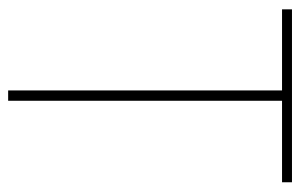

<svg xmlns="http://www.w3.org/2000/svg" viewBox="-156 -598 754 483"><g transform="rotate(90 221.5 -357.0)"><path d="M234 0V-689H439V-714H4V-689H208V0Z"/></g></svg>

Font: Noto Sans Malayalam SemiCondensed Thin
Style: Regular
Weight: 100
Width: 4
Designer: Jelle Bosma - Monotype Design Team
Foundry: Monotype Imaging Inc.
Version: Version 2.104